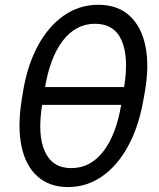

<svg xmlns="http://www.w3.org/2000/svg" viewBox="-20 -759 655 791"><path d="M260.3 11.7Q183.6 11.7 134.5 -32.2Q85.4 -76.2 68.6 -156.5Q51.8 -236.8 69.3 -347.2L74.7 -380.4Q92.3 -489.3 135.7 -569.8Q179.2 -650.4 242.9 -694.8Q306.6 -739.3 384.8 -739.3Q463.4 -739.3 512.7 -695.1Q562 -650.9 578.9 -570.3Q595.7 -489.7 576.7 -380.4L570.8 -347.2Q551.3 -235.8 506.8 -155.3Q462.4 -74.7 399.2 -31.5Q335.9 11.7 260.3 11.7ZM273.4 -66.4Q353 -66.4 406.2 -136Q459.5 -205.6 480 -331.5L490.7 -396Q511.7 -522 481.4 -591.6Q451.2 -661.1 371.6 -661.1Q292.5 -661.1 239 -591.6Q185.5 -522 165 -396L154.3 -331.5Q133.3 -204.1 164.6 -135.3Q195.8 -66.4 273.4 -66.4ZM129.4 -327.1 141.6 -400.4H518.1L505.9 -327.1Z"/></svg>

Font: Inter 17pt
Style: Italic
Weight: 400
Italic angle: -9.3988°
Version: Version 4.001;git-66647c0bb